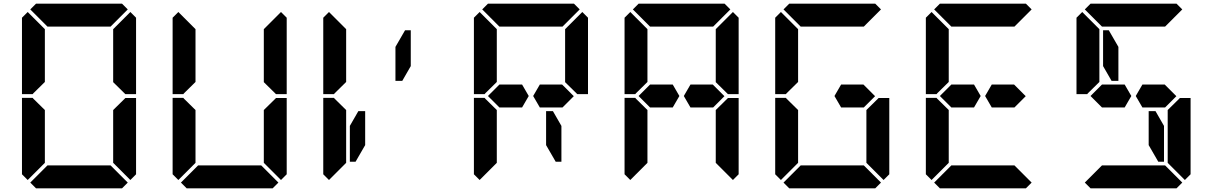

<svg xmlns="http://www.w3.org/2000/svg" viewBox="-20 -1020 6568 1040"><path d="M161 -515 157 -510H99V-924L130 -955L223 -862V-698V-590V-576ZM223 -144V-138L130 -45L99 -76V-490H157L161 -485L223 -424V-384V-302ZM655 -485 659 -489H717V-76L686 -45L593 -138V-144V-302V-396V-424ZM686 -955 717 -924V-510H659L655 -514L593 -575V-586V-698V-856V-862ZM672 -31 641 0H470H346H175L144 -31L237 -124H262H346H470H554H579ZM144 -969 175 -1000H346H470H641L672 -969L579 -876H554H470H346H262H243H237Z M977 -515 973 -510H915V-924L946 -955L1039 -862V-698V-590V-576ZM1039 -144V-138L946 -45L915 -76V-490H973L977 -485L1039 -424V-384V-302ZM1471 -485 1475 -489H1533V-76L1502 -45L1409 -138V-144V-302V-396V-424ZM1502 -955 1533 -924V-510H1475L1471 -514L1409 -575V-586V-698V-856V-862ZM1488 -31 1457 0H1286H1162H991L960 -31L1053 -124H1078H1162H1286H1370H1395Z M1793 -515 1789 -510H1731V-924L1762 -955L1855 -862V-698V-590V-576ZM1855 -144V-138L1762 -45L1731 -76V-490H1789L1793 -485L1855 -424V-384V-302ZM2122 -766 2174 -856H2205V-662L2159 -582H2122ZM1958 -234 1906 -144H1875V-338L1921 -418H1958Z M2609 -515 2605 -510H2547V-924L2578 -955L2671 -862V-698V-590V-576ZM3025 -562 3088 -499 3027 -438H2999H2963H2904L2868 -500L2904 -562H2963H3000ZM2671 -144V-138L2578 -45L2547 -76V-490H2605L2609 -485L2671 -424V-384V-302ZM3134 -955 3165 -924V-510H3107L3103 -514L3041 -575V-586V-698V-856V-862ZM3021 -338V-144H2990L2938 -234V-418H2975ZM2592 -969 2623 -1000H2794H2918H3089L3120 -969L3027 -876H3002H2918H2794H2710H2691H2685ZM2808 -562 2844 -500 2808 -438H2749H2712H2685L2623 -500L2685 -562H2712H2749Z M3425 -515 3421 -510H3363V-924L3394 -955L3487 -862V-698V-590V-576ZM3841 -562 3904 -499 3843 -438H3815H3779H3720L3684 -500L3720 -562H3779H3816ZM3487 -144V-138L3394 -45L3363 -76V-490H3421L3425 -485L3487 -424V-384V-302ZM3919 -485 3923 -489H3981V-76L3950 -45L3857 -138V-144V-302V-396V-424ZM3950 -955 3981 -924V-510H3923L3919 -514L3857 -575V-586V-698V-856V-862ZM3408 -969 3439 -1000H3610H3734H3905L3936 -969L3843 -876H3818H3734H3610H3526H3507H3501ZM3624 -562 3660 -500 3624 -438H3565H3528H3501L3439 -500L3501 -562H3528H3565Z M4241 -515 4237 -510H4179V-924L4210 -955L4303 -862V-698V-590V-576ZM4657 -562 4720 -499 4659 -438H4631H4595H4536L4500 -500L4536 -562H4595H4632ZM4303 -144V-138L4210 -45L4179 -76V-490H4237L4241 -485L4303 -424V-384V-302ZM4735 -485 4739 -489H4797V-76L4766 -45L4673 -138V-144V-302V-396V-424ZM4752 -31 4721 0H4550H4426H4255L4224 -31L4317 -124H4342H4426H4550H4634H4659ZM4224 -969 4255 -1000H4426H4550H4721L4752 -969L4659 -876H4634H4550H4426H4342H4323H4317Z M5057 -515 5053 -510H4995V-924L5026 -955L5119 -862V-698V-590V-576ZM5473 -562 5536 -499 5475 -438H5447H5411H5352L5316 -500L5352 -562H5411H5448ZM5119 -144V-138L5026 -45L4995 -76V-490H5053L5057 -485L5119 -424V-384V-302ZM5568 -31 5537 0H5366H5242H5071L5040 -31L5133 -124H5158H5242H5366H5450H5475ZM5040 -969 5071 -1000H5242H5366H5537L5568 -969L5475 -876H5450H5366H5242H5158H5139H5133ZM5256 -562 5292 -500 5256 -438H5197H5160H5133L5071 -500L5133 -562H5160H5197Z M5873 -515 5869 -510H5811V-924L5842 -955L5935 -862V-698V-590V-576ZM6289 -562 6352 -499 6291 -438H6263H6227H6168L6132 -500L6168 -562H6227H6264ZM6367 -485 6371 -489H6429V-76L6398 -45L6305 -138V-144V-302V-396V-424ZM6285 -338V-144H6254L6202 -234V-418H6239ZM6384 -31 6353 0H6182H6058H5887L5856 -31L5949 -124H5974H6058H6182H6266H6291ZM5856 -969 5887 -1000H6058H6182H6353L6384 -969L6291 -876H6266H6182H6058H5974H5955H5949ZM6072 -562 6108 -500 6072 -438H6013H5976H5949L5887 -500L5949 -562H5976H6013ZM5955 -662V-856H5986L6038 -766V-582H6001Z"/></svg>

Font: DSEG14 Classic
Style: Bold
Weight: 700
Designer: Keshikan(Twitter:@keshinomi_88pro)
Version: Version 0.46